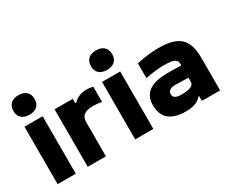

<svg xmlns="http://www.w3.org/2000/svg" viewBox="-111 -1084 1729 1447"><g transform="rotate(-30 753.5 -360.0)"><path d="M49 -500V0H207V-500ZM36 -641C36 -591 69 -559 128 -559C187 -559 220 -591 220 -641V-644C220 -697 186 -729 128 -729C68 -729 36 -696 36 -644Z M589 -509C540 -509 504 -488 477 -462H469V-500H311V0H469V-291C469 -351 497 -377 576 -377C591 -377 622 -375 649 -369V-502C630 -507 610 -509 589 -509Z M724 -500V0H882V-500ZM711 -641C711 -591 744 -559 803 -559C862 -559 895 -591 895 -641V-644C895 -697 861 -729 803 -729C743 -729 711 -696 711 -644Z M1215 -509C1153 -509 1103 -501 1028 -486V-358C1086 -369 1142 -376 1189 -376C1282 -376 1304 -361 1304 -317V-309C1247 -311 1205 -311 1183 -311C1039 -311 968 -260 968 -156C968 -46 1033 9 1163 9C1218 9 1267 -3 1299 -42H1304V0H1463V-280C1463 -443 1401 -509 1215 -509ZM1126 -161C1126 -189 1149 -205 1192 -205C1211 -205 1252 -204 1304 -202V-172C1304 -135 1281 -118 1192 -118C1149 -118 1126 -131 1126 -161Z"/></g></svg>

Font: LT Wave Alt Black
Style: Regular
Weight: 900
Designer: Daniel Lyons
Version: Version 2.5 (Glyphs App)